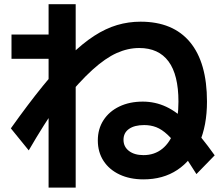

<svg xmlns="http://www.w3.org/2000/svg" viewBox="-20 -808 1040 897"><path d="M650.3 30Q586.7 30 538.5 7.3Q490.4 -15.3 463.7 -56.3Q437 -97.3 437 -152Q437 -205.7 463.5 -246.6Q490 -287.6 537.7 -310.5Q585.3 -333.3 647 -333.3Q704.7 -333.3 756.3 -309.3Q808 -285.3 862.3 -230.3Q916.7 -175.3 983 -82.3L897.7 5.3Q854.7 -63.7 822.4 -108.5Q790 -153.3 763 -178.5Q736 -203.7 710 -213.7Q684 -223.7 653.7 -223.7Q608.3 -223.7 582.7 -205.7Q557 -187.7 557 -155Q557 -122.3 582.5 -102.8Q608 -83.3 650.3 -83.3Q701.7 -83.3 738.4 -113Q775 -142.6 794.4 -198.7Q813.7 -254.7 813.7 -333.3Q813.7 -458.4 767.4 -521Q721 -583.7 630.4 -583.7Q577.7 -583.7 525.2 -560.2Q472.7 -536.7 412 -481.9Q351.3 -427 274 -332.1L255.7 -328.7Q220.7 -278.7 184.8 -222.1Q149 -165.4 114.3 -105.4L30.7 -208.3Q112 -322.6 180.2 -406.5Q248.3 -490.3 307 -547.8Q365.7 -605.3 419.8 -640.3Q474 -675.3 527.2 -691Q580.3 -706.7 637 -706.7Q788.3 -706.7 867.7 -611.2Q947 -515.7 947 -333.3Q947 -221.7 911 -140Q875 -58.3 808.5 -14.2Q742 30 650.3 30ZM207 68.3V-533.4H33.7V-646.6H207V-788.3H333.6V68.3Z"/></svg>

Font: M PLUS 1 Thin
Style: Regular
Weight: 100
Designer: Coji Morishita
Foundry: UNDERFOREST DESIGN
Version: Version 1.001